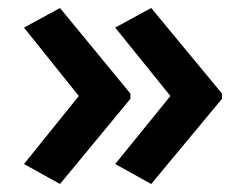

<svg xmlns="http://www.w3.org/2000/svg" viewBox="-20 -510 615 480"><path d="M535 -263V-276L358 -490L268 -441L406 -270L268 -100L358 -50ZM306 -263V-276L130 -490L40 -441L177 -270L40 -100L130 -50Z"/></svg>

Font: Noto Sans Bamum SemiBold
Style: Regular
Weight: 600
Designer: Monotype Design Team
Foundry: Monotype Imaging Inc.
Version: Version 2.002